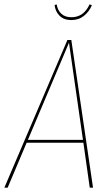

<svg xmlns="http://www.w3.org/2000/svg" viewBox="-26 -865 516 885"><path d="M302.7 -772.5Q268.1 -772.5 248.3 -792.7Q228.5 -813 225.6 -842.3L235.4 -844.2Q239.7 -817.4 256.8 -801.5Q273.9 -785.6 303.2 -785.6Q359.9 -785.6 386.7 -844.7L397.5 -841.3Q385.7 -812 361.3 -792.2Q336.9 -772.5 302.7 -772.5ZM387.7 0 358.4 -207H96.7L9.3 0H-5.9L284.7 -680.7H302.7L402.8 0ZM102.5 -220.2H356.4L292 -668Z"/></svg>

Font: Fira Sans Compressed Hair
Style: Italic
Weight: 100
Width: 3
Italic angle: -8°
Designer: Carrois Corporate & Edenspiekermann AG
Foundry: Carrois Corporate GbR & Edenspiekermann AG
Version: Version 4.203;PS 004.203;hotconv 1.0.88;makeotf.lib2.5.64775